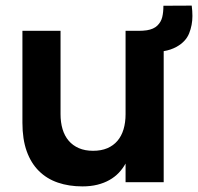

<svg xmlns="http://www.w3.org/2000/svg" viewBox="-20 -650 706 685"><path d="M664 -630Q666.5 -610.5 666.5 -593Q666.5 -560.5 654.8 -531Q643 -501.5 610 -483Q589 -471.5 564 -467.5V0H428V-66.5Q418 -48.5 403.8 -33.5Q389.5 -18.5 370.5 -7.8Q351.5 3 327.5 9Q303.5 15 274 15Q226 15 186.5 1.5Q147 -12 118.8 -40Q90.5 -68 75.2 -110.8Q60 -153.5 60 -212V-540H196V-242.5Q196 -213.5 203.2 -189.2Q210.5 -165 225 -148Q239.5 -131 261.2 -121.5Q283 -112 312 -112Q341 -112 362.8 -121.2Q384.5 -130.5 399 -147.5Q413.5 -164.5 420.8 -188.8Q428 -213 428 -242.5V-540H474Q482 -540 489.5 -540.5Q497 -541 504 -542Q528.5 -546 541.5 -558.8Q554.5 -571.5 558.8 -588.8Q563 -606 563 -629.5Z"/></svg>

Font: Vela Sans ExtBd
Style: Regular
Weight: 800
Designer: Principal design: Mikhail Sharanda - project Manrope.
Design modification: Ravid Balaliev
Foundry: Mikhail Sharanda
Version: Version 1.001